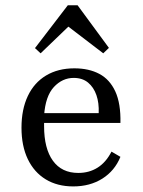

<svg xmlns="http://www.w3.org/2000/svg" viewBox="-20 -680 530 712"><path d="M251.6 11.3Q192.7 11.3 149.6 -14.9Q106.5 -41.1 83.1 -89.9Q59.7 -138.7 59.7 -206.5Q59.7 -274.2 83.1 -323.8Q106.5 -373.4 150.8 -400Q195.2 -426.6 255.6 -426.6Q309.7 -426.6 348.4 -406Q387.1 -385.5 407.7 -340.7Q428.2 -296 426.6 -224.2H111.3L110.5 -260.5H346Q347.6 -298.4 337.5 -327.4Q327.4 -356.5 306.5 -373.8Q285.5 -391.1 253.2 -391.1Q211.3 -391.1 179.8 -357.3Q148.4 -323.4 143.5 -251.6L144.4 -249.2Q143.5 -241.1 143.5 -231.9Q143.5 -222.6 143.5 -212.1Q143.5 -129 176.2 -83.9Q208.9 -38.7 270.2 -38.7Q310.5 -38.7 341.5 -58.1Q372.6 -77.4 393.5 -117.7L426.6 -98.4Q405.6 -46.8 359.7 -17.7Q313.7 11.3 251.6 11.3ZM130.6 -482.3 109.7 -501.6 231.5 -660.5H267.7L383.9 -502.4L362.9 -482.3L212.1 -597.6L255.6 -602.4Z"/></svg>

Font: Playfair 9pt
Style: Regular
Weight: 400
Designer: Claus Eggers Sørensen
Foundry: Claus Eggers Sørensen
Version: Version 2.203